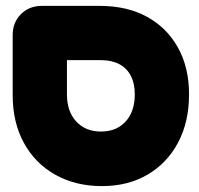

<svg xmlns="http://www.w3.org/2000/svg" viewBox="-20 -606 675 651"><path d="M326 25Q236 25 167.5 -13.5Q99 -52 61 -121.5Q23 -191 23 -283V-487Q23 -530 51 -558Q79 -586 121 -586H319Q411 -586 478.5 -549Q546 -512 583.5 -444.5Q621 -377 621 -286Q621 -193 584 -123Q547 -53 480.5 -14Q414 25 326 25ZM322 -160Q375 -160 406 -194Q437 -228 437 -286Q437 -323 423.5 -349Q410 -375 384.5 -388.5Q359 -402 323 -402H207V-286Q207 -228 238.5 -194Q270 -160 322 -160Z"/></svg>

Font: Fredoka Light
Style: Bold
Weight: 700
Version: Version 2.001